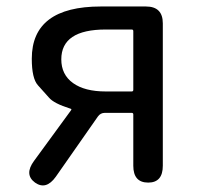

<svg xmlns="http://www.w3.org/2000/svg" viewBox="-20 -563 614 592"><path d="M88 0Q54 -25 85 -67L199 -223Q202 -227 197 -228Q146 -244 131 -262Q114 -281 97 -300Q78 -321 78 -382Q78 -543 291 -543H430Q482 -543 482 -491V-52Q482 0 437 0Q391 0 391 -52V-210Q391 -215 386 -215H303Q290 -215 282 -204L152 -18Q122 24 88 0ZM306 -281H386Q391 -281 391 -286V-467Q391 -472 386 -472H306Q169 -472 169 -380Q169 -333 205 -307Q241 -281 306 -281Z"/></svg>

Font: Resource Han Rounded JP
Style: Regular
Weight: 400
Designer: Cyano Hao (round all glyphs); Ryoko NISHIZUKA 西塚涼子 (kana, bopomofo & ideographs); Paul D. Hunt (Latin, Greek & Cyrillic)
Foundry: Cyano Hao
Version: 0.990